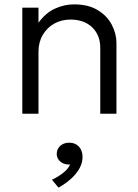

<svg xmlns="http://www.w3.org/2000/svg" viewBox="-20 -520 630 878"><path d="M82 0V-485H156V-416Q188.5 -461 231.2 -480.5Q274 -500 318.5 -500Q383.5 -500 426.8 -473.8Q470 -447.5 491.2 -406.8Q512.5 -366 512.5 -324V0H438.5V-301.5Q438.5 -359 401.8 -394.8Q365 -430.5 302 -430.5Q261 -430.5 228 -412Q195 -393.5 175.5 -360.2Q156 -327 156 -283V0ZM247.5 338 217.5 302Q247.5 288 270.5 269.2Q293.5 250.5 300.5 232Q284 233.5 270 227.5Q256 221.5 247.8 210Q239.5 198.5 239.5 184Q239.5 161.5 255.5 147Q271.5 132.5 296.5 132.5Q324 132.5 340.8 150.2Q357.5 168 357.5 198.5Q357.5 223 344.8 247.5Q332 272 307.2 295.2Q282.5 318.5 247.5 338Z"/></svg>

Font: Geologica Cursive ExtraLight
Style: Regular
Weight: 250
Designer: Sindre Bremnes, Frode Helland
Foundry: Monokrom Skriftforlag AS
Version: Version 1.010;gftools[0.9.28]